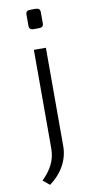

<svg xmlns="http://www.w3.org/2000/svg" viewBox="-99 -729 482 976"><g transform="rotate(-10 142.5 -241.0)"><path d="M132 -688C116 -688 109 -681 109 -667V-609C109 -595 116 -588 132 -588H160C176 -588 183 -595 183 -609V-667C183 -681 176 -688 160 -688ZM177 -484H115V24C115 87 89 132 43 178L77 206C138 162 177 97 177 24Z"/></g></svg>

Font: Exo 2 Light Expanded
Style: Regular
Weight: 300
Width: 7
Designer: Natanael Gama
Version: Version 1.001;PS 001.001;hotconv 1.0.70;makeotf.lib2.5.58329